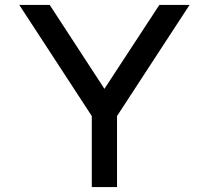

<svg xmlns="http://www.w3.org/2000/svg" viewBox="-20 -749 844 776"><path d="M453 -280V7H351V-280L58 -729H181L402 -390L624 -729H746Z"/></svg>

Font: SUIT SemiBold
Style: Regular
Weight: 600
Designer: Sunn Youn; Korean Glyphs from Source Han Sans (Sandoll Communications; Soo-young Jang, Joo-yeon Kang)
Foundry: Sunn
Version: Version 1.140